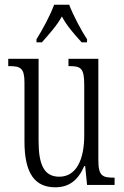

<svg xmlns="http://www.w3.org/2000/svg" viewBox="-20 -786 526 816"><path d="M135 -619V-606H158C189 -642 219 -673 243 -716C266 -673 295 -642 327 -606H350V-619C325 -657 291 -721 274 -766H210C194 -721 159 -657 135 -619ZM215 10C272 10 311 -18 338 -80H342L350 0H467V-31H464C416 -31 398 -38 398 -105V-536H271V-505H274C324 -505 338 -497 338 -424V-210C338 -111 306 -35 232 -35C168 -35 144 -85 144 -186V-536H15V-505H19C67 -505 84 -497 84 -435V-185C84 -46 130 10 215 10Z"/></svg>

Font: Noto Serif Devanagari ExtraCondensed Light
Style: Regular
Weight: 300
Width: 2
Designer: Universal Thirst, Indian Type Foundry and the Monotype Design Team
Foundry: Monotype Imaging Inc.
Version: Version 2.004